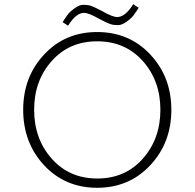

<svg xmlns="http://www.w3.org/2000/svg" viewBox="-20 -879 923 911"><path d="M189 -95Q90 -202 90 -358Q90 -514 189.5 -620.5Q289 -727 441 -727Q593 -727 693 -620.5Q793 -514 793 -358Q793 -202 693 -95Q593 12 441 12Q289 12 189 -95ZM225 -589Q142 -496 142 -358Q142 -220 225.5 -126Q309 -32 441.5 -32Q574 -32 657.5 -126Q741 -220 741 -358Q741 -496 657.5 -589.5Q574 -683 441 -683Q308 -683 225 -589ZM379 -818Q341 -818 303 -757L277 -774Q291 -796 301.5 -810Q312 -824 334.5 -840Q357 -856 373.5 -856Q390 -856 399 -854.5Q408 -853 418.5 -848.5Q429 -844 433.5 -842Q438 -840 451.5 -833Q465 -826 467 -825Q515 -798 536 -798Q574 -798 612 -859L638 -842Q624 -820 613.5 -806Q603 -792 580.5 -776Q558 -760 541.5 -760Q525 -760 516 -761.5Q507 -763 496.5 -767.5Q486 -772 481.5 -774Q477 -776 463.5 -783Q450 -790 448 -791Q400 -818 379 -818Z"/></svg>

Font: Julius Sans One
Style: Regular
Weight: 400
Designer: Luciano Vergara
Foundry: LatinoType
Version: Version 1.001